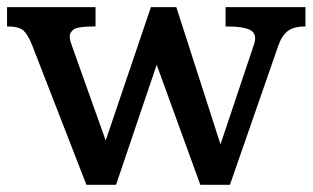

<svg xmlns="http://www.w3.org/2000/svg" viewBox="-25 -515 872 535"><path d="M64.5 -389.2Q52.7 -418.9 40 -430.2Q27.3 -441.4 -5.4 -441.4V-495.1H241.2V-441.4Q189.9 -441.4 179.4 -432.4Q168.9 -423.3 169.2 -413.6Q169.4 -403.8 174.8 -389.2L269.5 -123.5L395.5 -495.1H466.3L589.4 -112.8L682.1 -389.2Q692.4 -417.5 675.3 -429.4Q658.2 -441.4 603.5 -441.4V-495.1H826.2V-441.4Q793.9 -441.4 777.1 -428.7Q760.3 -416 751 -389.2L615.7 0H533.2L411.6 -334.5L298.3 0H215.8Z"/></svg>

Font: Arbutus Slab
Style: Regular
Weight: 400
Designer: Karolina Lach
Foundry: Karolina Lach
Version: Version 1.001; ttfautohint (v0.92) -l 10 -r 16 -G 200 -x 7 -